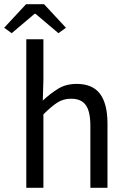

<svg xmlns="http://www.w3.org/2000/svg" viewBox="-44 -900 608 920"><path d="M82 0V-712H164V-518L161 -418Q196 -451 234 -474.5Q272 -498 323 -498Q400 -498 435.5 -450Q471 -402 471 -308V0H389V-297Q389 -366 367 -396.5Q345 -427 297 -427Q259 -427 230 -408Q201 -389 164 -352V0ZM-24 -767 81 -880H167L272 -767L236 -741L126 -834H122L12 -741Z"/></svg>

Font: Pinyin1712
Style: Regular
Weight: 400
Version: Version 1